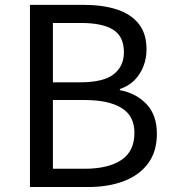

<svg xmlns="http://www.w3.org/2000/svg" viewBox="-20 -753 697 773"><path d="M100.6 0V-733.4H317.9Q392.5 -733.4 449.1 -715.4Q505.7 -697.4 537.8 -658Q569.9 -618.6 569.9 -553.9Q569.9 -517.9 557.3 -485.7Q544.7 -453.5 521.1 -429.8Q497.4 -406.1 462.6 -394.7V-390.1Q528.3 -377.6 570 -333.6Q611.6 -289.7 611.6 -214.5Q611.6 -142.8 576.3 -95.2Q541 -47.6 478.6 -23.8Q416.3 0 334.1 0ZM193 -421.6H301.8Q396.6 -421.6 437.7 -454Q478.9 -486.5 478.9 -542.1Q478.9 -606.5 435.4 -633.5Q392 -660.5 306.1 -660.5H193ZM193 -73.6H321.1Q415.3 -73.6 468.3 -108.7Q521.2 -143.7 521.2 -218Q521.2 -286.5 469.2 -318.4Q417.2 -350.3 321.1 -350.3H193Z"/></svg>

Font: Shanggu Sans SC VF
Style: Regular
Weight: 250
Designer: GuiWonder
Version: Version 1.021